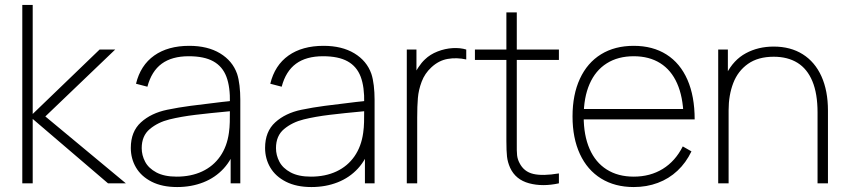

<svg xmlns="http://www.w3.org/2000/svg" viewBox="-20 -740 3422 775"><path d="M70 0V-720H112V-280L382 -540H445L163 -270L488 0H416L112 -260V0Z M695 15Q634.5 15 592.2 -6.5Q550 -28 529 -63.8Q508 -99.5 508 -143Q508 -209 549 -246.2Q590 -283.5 655 -297Q701 -306.5 749.2 -312.8Q797.5 -319 876.5 -328.5Q890.5 -330 902.2 -331.2Q914 -332.5 923 -334L908 -324Q909.5 -389 893.8 -430.5Q878 -472 841 -492.5Q804 -513 742 -513Q674 -513 632.8 -482.8Q591.5 -452.5 575 -390L529 -402Q547 -476.5 602.5 -515.8Q658 -555 744 -555Q818 -555 868.2 -524.8Q918.5 -494.5 937 -442Q943.5 -422.5 946.8 -394.5Q950 -366.5 950 -338V0H911V-148L931 -147Q916.5 -96.5 882.8 -59.8Q849 -23 800.8 -4Q752.5 15 695 15ZM693 -27Q751 -27 796 -48Q841 -69 868.8 -109Q896.5 -149 904 -204Q907 -225 907.5 -247Q908 -269 908 -301.5V-310L930 -293L903 -290.5Q827 -283.5 769 -276.5Q711 -269.5 664 -258Q617.5 -246.5 584.8 -219.2Q552 -192 552 -142Q552 -113.5 565.8 -87.2Q579.5 -61 611.2 -44Q643 -27 693 -27Z M1237 15Q1176.5 15 1134.2 -6.5Q1092 -28 1071 -63.8Q1050 -99.5 1050 -143Q1050 -209 1091 -246.2Q1132 -283.5 1197 -297Q1243 -306.5 1291.2 -312.8Q1339.5 -319 1418.5 -328.5Q1432.5 -330 1444.2 -331.2Q1456 -332.5 1465 -334L1450 -324Q1451.5 -389 1435.8 -430.5Q1420 -472 1383 -492.5Q1346 -513 1284 -513Q1216 -513 1174.8 -482.8Q1133.5 -452.5 1117 -390L1071 -402Q1089 -476.5 1144.5 -515.8Q1200 -555 1286 -555Q1360 -555 1410.2 -524.8Q1460.5 -494.5 1479 -442Q1485.5 -422.5 1488.8 -394.5Q1492 -366.5 1492 -338V0H1453V-148L1473 -147Q1458.5 -96.5 1424.8 -59.8Q1391 -23 1342.8 -4Q1294.5 15 1237 15ZM1235 -27Q1293 -27 1338 -48Q1383 -69 1410.8 -109Q1438.5 -149 1446 -204Q1449 -225 1449.5 -247Q1450 -269 1450 -301.5V-310L1472 -293L1445 -290.5Q1369 -283.5 1311 -276.5Q1253 -269.5 1206 -258Q1159.5 -246.5 1126.8 -219.2Q1094 -192 1094 -142Q1094 -113.5 1107.8 -87.2Q1121.5 -61 1153.2 -44Q1185 -27 1235 -27Z M1622 0V-540H1661V-411L1648 -428Q1656 -449 1668.8 -468.2Q1681.5 -487.5 1695 -500Q1716 -520.5 1746.2 -532.2Q1776.5 -544 1807.2 -545.8Q1838 -547.5 1862 -540V-500Q1823.5 -508.5 1787.2 -502.2Q1751 -496 1721 -468Q1694.5 -443.5 1682 -410.2Q1669.5 -377 1666.8 -344.5Q1664 -312 1664 -266V0Z M2236 0Q2170 14.5 2115.5 -0.2Q2061 -15 2039 -63Q2029 -85.5 2026.5 -108.2Q2024 -131 2024 -171V-179V-690H2066V-179V-162.5Q2065.5 -130 2067.2 -113.5Q2069 -97 2077 -82Q2094.5 -47 2132.5 -38Q2170.5 -29 2236 -40ZM1897 -498V-540H2236V-498Z M2538 15Q2462 15 2406.2 -19.5Q2350.5 -54 2320.8 -118.2Q2291 -182.5 2291 -270Q2291 -358 2320.8 -422.2Q2350.5 -486.5 2406 -520.8Q2461.5 -555 2538 -555Q2615 -555 2670.2 -520Q2725.5 -485 2754.8 -418.2Q2784 -351.5 2784 -258H2739V-272Q2737 -349.5 2713.2 -403.2Q2689.5 -457 2645 -485Q2600.5 -513 2538 -513Q2474.5 -513 2429 -484.2Q2383.5 -455.5 2359.8 -401Q2336 -346.5 2336 -270Q2336 -193.5 2359.8 -139Q2383.5 -84.5 2429 -55.8Q2474.5 -27 2538 -27Q2604.5 -27 2655.2 -58.2Q2706 -89.5 2736 -149L2771 -129Q2749 -83 2714.5 -50.8Q2680 -18.5 2635.2 -1.8Q2590.5 15 2538 15ZM2318 -258V-300H2758V-258Z M3280 -286Q3280 -362 3259.2 -412Q3238.5 -462 3199 -486.5Q3159.5 -511 3103 -511Q3040 -511 2999.2 -482.2Q2958.5 -453.5 2939.8 -404.8Q2921 -356 2921 -295L2882 -294Q2882 -382.5 2911.5 -440.5Q2941 -498.5 2990.8 -525.2Q3040.5 -552 3103 -552Q3171 -552 3220.2 -521Q3269.5 -490 3295.8 -431.8Q3322 -373.5 3322 -294V0H3280ZM2879 0V-540H2918V-430H2921V0Z"/></svg>

Font: Manrope
Style: Regular
Weight: 400
Designer: Mikhail Sharanda
Foundry: Mikhail Sharanda
Version: Version 4.503